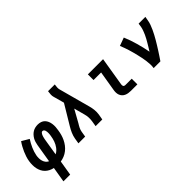

<svg xmlns="http://www.w3.org/2000/svg" viewBox="-9 -1474 2418 2418"><g transform="rotate(-45 1200.0 -265.0)"><path d="M150 205 184 1Q154 -5 127 -18.5Q100 -32 79 -52.5Q58 -73 44.5 -100Q31 -127 25 -156Q19 -185 19 -217Q19 -249 24 -280Q29 -313 39.5 -345.5Q50 -378 63.5 -409Q77 -440 94 -471Q111 -502 131 -530L228 -473Q212 -449 198.5 -423.5Q185 -398 173.5 -372.5Q162 -347 153.5 -320Q145 -293 140 -266Q136 -242 136.5 -217.5Q137 -193 144 -170Q151 -147 165.5 -129Q180 -111 201 -102L242 -350Q246 -372 252.5 -394.5Q259 -417 271 -438Q283 -459 299.5 -477Q316 -495 337 -507.5Q358 -520 381 -525Q404 -530 427 -530Q454 -530 479 -521.5Q504 -513 521.5 -495Q539 -477 549 -453Q559 -429 562.5 -402.5Q566 -376 564.5 -348.5Q563 -321 558 -295Q553 -261 544 -228Q535 -195 519.5 -162.5Q504 -130 482 -101Q460 -72 431.5 -49.5Q403 -27 370 -13.5Q337 0 303 5L270 205ZM321 -105Q340 -114 356 -128.5Q372 -143 384.5 -159.5Q397 -176 406.5 -194.5Q416 -213 423 -232Q430 -251 434.5 -271Q439 -291 442 -310Q444 -322 445.5 -334Q447 -346 447 -357.5Q447 -369 446 -381Q445 -393 441.5 -403.5Q438 -414 430 -422Q422 -430 410 -430Q400 -430 392.5 -422.5Q385 -415 380.5 -406.5Q376 -398 372.5 -389Q369 -380 366.5 -370.5Q364 -361 362 -352Q360 -343 358 -333Z M622 0 634 -74Q641 -114 658 -153Q675 -192 697 -228L855 -491L819 -623Q818 -625 817 -627.5Q816 -630 816 -632V-633Q809 -655 810 -679Q811 -703 815 -728L816 -735H936L935 -728Q932 -708 930.5 -688Q929 -668 934 -649L1048 -228Q1058 -192 1062 -153Q1066 -114 1060 -74L1047 0H928L940 -74Q945 -106 943.5 -138.5Q942 -171 933 -202L894 -347L800 -178Q792 -165 784.5 -152.5Q777 -140 771 -127Q765 -114 760.5 -100.5Q756 -87 754 -74L742 0Z M1557 0Q1535 0 1513 -3.5Q1491 -7 1471.5 -16Q1452 -25 1437.5 -40.5Q1423 -56 1415.5 -76Q1408 -96 1407.5 -118.5Q1407 -141 1411 -163L1455 -429H1320V-530H1591L1528 -146Q1527 -138 1527 -130Q1527 -122 1530.5 -115Q1534 -108 1541.5 -104.5Q1549 -101 1557 -101H1672V0Z M1962 0Q1967 -33 1965.5 -66Q1964 -99 1959.5 -131Q1955 -163 1948.5 -194.5Q1942 -226 1934.5 -257Q1927 -288 1919 -319Q1911 -350 1901.5 -380Q1892 -410 1881.5 -439.5Q1871 -469 1859 -498L1968 -538Q1986 -496 2001 -452.5Q2016 -409 2028.5 -364.5Q2041 -320 2052 -274.5Q2063 -229 2071 -183Q2086 -207 2100.5 -230.5Q2115 -254 2129 -278Q2143 -302 2156.5 -326Q2170 -350 2181 -375Q2192 -400 2201.5 -425.5Q2211 -451 2216 -477L2224 -530H2344L2335 -477Q2330 -445 2318.5 -413.5Q2307 -382 2293 -351.5Q2279 -321 2263 -291Q2247 -261 2229.5 -231Q2212 -201 2194 -172Q2176 -143 2157.5 -114Q2139 -85 2120 -56.5Q2101 -28 2082 0Z"/></g></svg>

Font: Iosevka Curly Slab Extended
Style: Bold Italic
Weight: 700
Width: 7
Italic angle: -9°
Monospace: yes
Designer: Belleve Invis
Foundry: Belleve Invis
Version: Version 11.0.0; ttfautohint (v1.8.3)